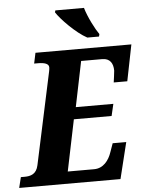

<svg xmlns="http://www.w3.org/2000/svg" viewBox="-78 -980 788 1029"><g transform="rotate(-5 316.0 -465.5)"><path d="M417 -771H480L483 -784C463 -812 427 -881 413 -931H259L256 -921C279 -884 357 -803 417 -771ZM-17 0H528L576 -195H503L487 -150C472 -104 441 -65 392 -65H250L307 -341H510L525 -405H323L373 -649H487C528 -649 545 -621 545 -582C545 -575 538 -527 537 -519H610L649 -714H133L121 -657H142C175 -657 200 -650 200 -630C200 -619 196 -602 192 -584L91 -113C81 -65 49 -57 17 -57H-3Z"/></g></svg>

Font: Noto Serif SemiCondensed Extra
Style: Italic
Weight: 800
Width: 4
Italic angle: -12°
Designer: Monotype Design Team
Foundry: Monotype Imaging Inc.
Version: Version 1.901